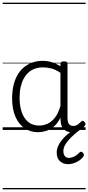

<svg xmlns="http://www.w3.org/2000/svg" viewBox="-20 -976 663 1442"><path d="M265 17Q210 17 166 -12Q122 -41 96.5 -98Q71 -155 71 -238Q71 -288 80.5 -331Q90 -374 109 -408.5Q128 -443 156 -467.5Q184 -492 220.5 -505.5Q257 -519 301 -519Q335 -519 368 -509Q401 -499 434 -479V-495Q434 -506 440.5 -510.5Q447 -515 461 -515Q475 -515 481 -510.5Q487 -506 487 -496V-91Q487 -70 491.5 -56.5Q496 -43 506 -36.5Q516 -30 531 -30Q541 -30 550.5 -33.5Q560 -37 569.5 -44.5Q579 -52 590 -63Q595 -69 601.5 -68.5Q608 -68 614 -61Q621 -55 622 -48Q623 -41 619 -34Q608 -19 592 -7.5Q576 4 558 10.5Q540 17 522 17Q501 17 485.5 11.5Q470 6 458.5 -5.5Q447 -17 441.5 -33.5Q436 -50 435 -72Q435 -76 434.5 -81.5Q434 -87 434 -92Q411 -47 382 -23.5Q353 0 322.5 8.5Q292 17 265 17ZM127 -242Q127 -180 143.5 -133Q160 -86 192.5 -59.5Q225 -33 274 -33Q306 -33 336.5 -46.5Q367 -60 392.5 -92.5Q418 -125 434 -181V-429Q399 -453 367 -461.5Q335 -470 302 -470Q270 -470 243 -460.5Q216 -451 194.5 -432Q173 -413 158 -385.5Q143 -358 135 -322Q127 -286 127 -242ZM492 257Q455 257 430.5 235Q406 213 406 170Q406 145 416 122Q426 99 444 76.5Q462 54 486.5 33Q511 12 540 -10H585V-4Q561 13 538.5 33Q516 53 497.5 73.5Q479 94 467.5 115.5Q456 137 456 158Q456 184 467.5 197Q479 210 499 210Q514 210 534.5 201Q555 192 575 171Q581 164 588 163.5Q595 163 601 169Q609 176 610 184Q611 192 606 200Q594 217 574.5 230Q555 243 533 250Q511 257 492 257ZM0 436H623V446H0ZM0 -20H623V0H0ZM0 -505H623V-500H0ZM0 -956H623V-946H0Z"/></svg>

Font: Playwrite HU Guides
Style: Regular
Weight: 400
Designer: Veronika Burian, José Scaglione
Foundry: TypeTogether
Version: Version 1.003